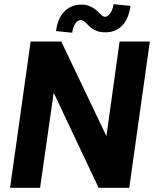

<svg xmlns="http://www.w3.org/2000/svg" viewBox="-20 -895 734 915"><path d="M28 0 126 -697H272L515 -188H479L550 -697H694L596 0H450L209 -510H244L171 0ZM483 -741Q459 -741 442.5 -747Q426 -753 415 -762Q404 -771 396 -779.5Q388 -788 380.5 -793.5Q373 -799 365 -799Q350 -799 339 -783Q328 -767 324 -739L247 -747Q255 -809 287.5 -841Q320 -873 368 -873Q389 -873 404.5 -867Q420 -861 431 -852.5Q442 -844 450.5 -835.5Q459 -827 466 -821Q473 -815 481 -815Q493 -815 505 -831Q517 -847 521 -875L602 -867Q593 -804 562 -772.5Q531 -741 483 -741Z"/></svg>

Font: Hanken Grotesk ExtraBold
Style: Italic
Weight: 800
Italic angle: -8°
Designer: Alfredo Marco Pradil
Foundry: Hanken Design Co.
Version: Version 3.013